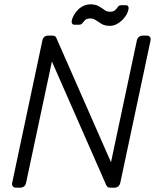

<svg xmlns="http://www.w3.org/2000/svg" viewBox="-20 -864 727 884"><path d="M54 0Q44 0 39 -6Q34 -12 36 -22L175 -677Q177 -688 184 -694Q191 -700 201 -700H221Q231 -700 235 -696Q239 -692 240 -688L491 -117L610 -677Q612 -688 619.5 -694Q627 -700 637 -700H655Q666 -700 670.5 -694Q675 -688 673 -677L534 -23Q532 -13 525 -6.5Q518 0 508 0H488Q478 0 474.5 -4Q471 -8 469 -12L219 -581L100 -22Q98 -12 91 -6Q84 0 73 0ZM486 -745Q463 -745 448.5 -753.5Q434 -762 422 -770.5Q410 -779 396 -779Q380 -779 372.5 -772Q365 -765 359.5 -757.5Q354 -750 343 -750H323Q316 -750 312.5 -755Q309 -760 310 -766Q312 -780 320 -794Q328 -808 339.5 -819.5Q351 -831 366 -837.5Q381 -844 396 -844Q420 -844 434.5 -835.5Q449 -827 460.5 -818.5Q472 -810 486 -810Q503 -810 510.5 -817.5Q518 -825 523 -832.5Q528 -840 539 -840H559Q567 -840 570 -835Q573 -830 572 -824Q570 -810 562 -796Q554 -782 542 -770.5Q530 -759 515.5 -752Q501 -745 486 -745Z"/></svg>

Font: Rubik Light
Style: Italic
Weight: 300
Italic angle: -12°
Designer: Hubert and Fischer
Foundry: Hubert and Fischer
Version: Version 2.300;gftools[0.9.30]